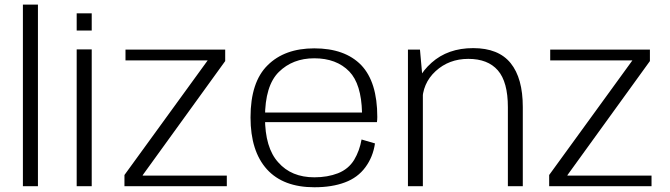

<svg xmlns="http://www.w3.org/2000/svg" viewBox="-20 -805 2896 830"><path d="M79 0H144V-785H79Z M311.5 0H376.5V-591.5H311.5ZM311.5 -747.5V-673H376.5V-747.5Z M518 0H960.5V-46H597V-48L953.5 -541V-590.5H522.5V-544H877.5V-543.5L518 -48.5Z M1339 4.5V-38.5Q1239.5 -38.5 1183 -103Q1125.5 -166 1125.5 -297Q1125.5 -435 1185.5 -494Q1245.5 -553 1338.5 -553Q1434.5 -553 1490 -496Q1542 -442 1545 -318.5H1117V-277H1609.5Q1611 -288 1611 -299.5Q1611 -450.5 1541.5 -523.5Q1471 -596 1338.5 -596Q1210.5 -596 1137 -523Q1063 -450.5 1063 -297.5Q1063 -151.5 1134 -73Q1204.5 4.5 1339 4.5ZM1339 -38.5V4.5Q1415.5 4.5 1471 -16.5Q1526.5 -37 1559.5 -82Q1592.5 -126.5 1601 -185L1543 -202Q1534.5 -153.5 1511 -114Q1486.5 -74 1441 -56Q1396 -38.5 1339 -38.5Z M1743.5 0H1808V-451L1795.5 -590.5H1743.5ZM2175.5 0H2240V-342.5Q2240 -467 2187.5 -532Q2135 -597 2025.5 -597Q1916 -597 1845.2 -533.5Q1774.5 -470 1774.5 -394.5L1805.5 -363Q1805.5 -444.5 1863.2 -497.5Q1921 -550.5 2004.5 -550.5Q2089 -550.5 2132.2 -500.8Q2175.5 -451 2175.5 -341.5Z M2354 0H2796.5V-46H2433V-48L2789.5 -541V-590.5H2358.5V-544H2713.5V-543.5L2354 -48.5Z"/></svg>

Font: Anybody SemiExpanded Light
Style: Regular
Weight: 300
Width: 6
Version: Version 1.113;gftools[0.9.25]